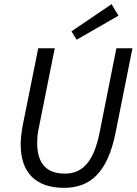

<svg xmlns="http://www.w3.org/2000/svg" viewBox="-20 -887 656 919"><path d="M286 12C405 12 493 -52 533 -251L614 -656H537L457 -254C427 -101 367 -56 290 -56C199 -56 158 -109 158 -202C158 -226 160 -251 167 -281L242 -656H163L89 -288C83 -255 79 -223 79 -196C79 -59 153 12 286 12ZM347 -697 547 -812 514 -867 322 -737Z"/></svg>

Font: Source Sans Pro
Style: Italic
Weight: 400
Italic angle: -11°
Designer: Paul D. Hunt
Foundry: Adobe Systems Incorporated
Version: Version 3.006;hotconv 1.0.111;makeotfexe 2.5.65597